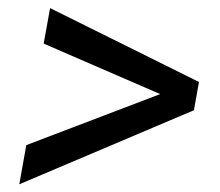

<svg xmlns="http://www.w3.org/2000/svg" viewBox="-20 -555 552 481"><path d="M381.3 -319.3 89.4 -445.8 105.5 -534.7 478.5 -349.6 465.8 -278.8 28.3 -93.3 45.9 -191.4Z"/></svg>

Font: RobotoDraft
Style: Italic
Weight: 400
Italic angle: -12°
Version: Version 2.001101; 2014